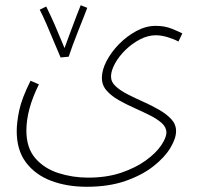

<svg xmlns="http://www.w3.org/2000/svg" viewBox="-20 -485 762 735"><path d="M44 17Q44 -16 53.5 -62Q63 -108 97 -176L129 -162Q81 -66 81 15Q81 81 115 120.5Q149 160 203.5 177.5Q258 195 317 195Q389 195 444.5 176Q500 157 538.5 129Q577 101 597 71.5Q617 42 617 22Q617 2 599 -14Q581 -30 553 -44Q525 -58 493.5 -72Q462 -86 434 -102Q406 -118 388 -138.5Q370 -159 370 -187Q370 -217 388 -251.5Q406 -286 436 -316.5Q466 -347 502.5 -366.5Q539 -386 576 -386Q610 -386 636.5 -375.5Q663 -365 678 -357L663 -326Q647 -335 622.5 -342.5Q598 -350 576 -350Q546 -350 515.5 -334Q485 -318 460 -293.5Q435 -269 420 -241.5Q405 -214 405 -192Q405 -171 423 -154.5Q441 -138 469.5 -123.5Q498 -109 529.5 -95Q561 -81 589.5 -64.5Q618 -48 636 -28.5Q654 -9 654 17Q654 45 632 81.5Q610 118 566.5 152Q523 186 459.5 208Q396 230 312 230Q236 230 175.5 207Q115 184 79.5 137Q44 90 44 17ZM212 -265Q203 -285 188.5 -320.5Q174 -356 158.5 -391.5Q143 -427 132 -448L157 -460Q163 -448 176.5 -419Q190 -390 203.5 -357Q217 -324 227 -301Q237 -329 250 -363.5Q263 -398 274 -427Q285 -456 289 -465L314 -455Q310 -444 300.5 -420Q291 -396 279.5 -367Q268 -338 258 -311Q248 -284 243 -268Z"/></svg>

Font: Noto Sans Arabic SemCond ExtLt
Style: Regular
Weight: 200
Width: 4
Designer: Monotype Design Team, Nadine Chahine, Nizar Qandah and Khaled Hosny
Foundry: Monotype Imaging Inc.
Version: Version 2.012; ttfautohint (v1.8.4.7-5d5b)